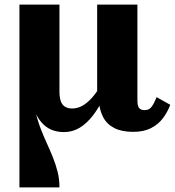

<svg xmlns="http://www.w3.org/2000/svg" viewBox="-20 -560 756 830"><path d="M556 10Q507 10 475 -6Q443 -22 426.5 -52.5Q410 -83 407 -127L400 -131V-540H574V-126Q574 -103 581 -93.5Q588 -84 605 -84Q619 -84 627.5 -90.5Q636 -97 643 -110Q650 -123 657 -140L716 -107Q704 -75 684 -48.5Q664 -22 632.5 -6Q601 10 556 10ZM237 -540V-165Q237 -140 242.5 -123.5Q248 -107 260.5 -99Q273 -91 292 -91Q315 -91 336.5 -103Q358 -115 379 -139Q400 -163 421 -199L432 -145Q409 -96 382 -61Q355 -26 324 -7.5Q293 11 257 11Q228 11 204 1.5Q180 -8 161.5 -28.5Q143 -49 129.5 -80Q116 -111 108 -155L119 -180Q122 -128 131.5 -85.5Q141 -43 154.5 -7.5Q168 28 182.5 59.5Q197 91 209 121Q221 151 229 182.5Q237 214 237 250H64V-540Z"/></svg>

Font: Roboto Serif SemiCondensed
Style: Bold
Weight: 700
Width: 4
Designer: Greg Gazdowicz
Foundry: Commercial Type
Version: Version 1.007